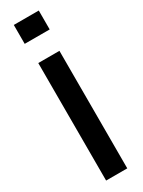

<svg xmlns="http://www.w3.org/2000/svg" viewBox="-214 -825 631 849"><g transform="rotate(-30 102.0 -400.0)"><path d="M38.5 -703.5V-800H166V-703.5ZM48 0V-600H156V0Z"/></g></svg>

Font: Big Shoulders Stencil Display Thin
Style: Bold
Weight: 700
Version: Version 2.001